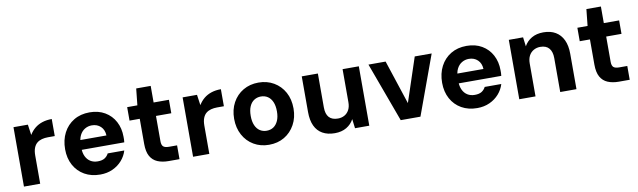

<svg xmlns="http://www.w3.org/2000/svg" viewBox="-41 -1137 5420 1630"><g transform="rotate(-10 2669.5 -321.5)"><path d="M67 0V-512H191L204 -421Q224 -454 252 -477Q280 -500 317 -512Q354 -524 399 -524V-377H340Q312 -377 287.5 -370.5Q263 -364 245 -349Q227 -334 217 -308Q207 -282 207 -243V0Z M724 12Q647 12 589 -21Q531 -54 498.5 -113.5Q466 -173 466 -251Q466 -331 498 -392.5Q530 -454 588 -489Q646 -524 724 -524Q800 -524 856 -491Q912 -458 942.5 -400.5Q973 -343 973 -270Q973 -260 973 -247.5Q973 -235 971 -222H566V-306H832Q830 -355 800 -383.5Q770 -412 724 -412Q691 -412 663.5 -395.5Q636 -379 620 -347Q604 -315 604 -266V-236Q604 -196 618.5 -165.5Q633 -135 659.5 -118.5Q686 -102 722 -102Q760 -102 782 -116Q804 -130 816 -154H959Q945 -107 912 -69.5Q879 -32 831 -10Q783 12 724 12Z M1314 0Q1260 0 1219.5 -17Q1179 -34 1157 -73Q1135 -112 1135 -179V-396H1047V-512H1135L1150 -655H1275V-512H1407V-396H1275V-178Q1275 -145 1289.5 -132Q1304 -119 1339 -119H1408V0Z M1525 0V-512H1649L1662 -421Q1682 -454 1710 -477Q1738 -500 1775 -512Q1812 -524 1857 -524V-377H1798Q1770 -377 1745.5 -370.5Q1721 -364 1703 -349Q1685 -334 1675 -308Q1665 -282 1665 -243V0Z M2179 12Q2106 12 2048 -22Q1990 -56 1957 -117Q1924 -178 1924 -256Q1924 -335 1957 -395.5Q1990 -456 2048 -490Q2106 -524 2180 -524Q2254 -524 2312 -490Q2370 -456 2403 -396Q2436 -336 2436 -256Q2436 -178 2402.5 -117Q2369 -56 2311.5 -22Q2254 12 2179 12ZM2179 -109Q2213 -109 2238 -125.5Q2263 -142 2278 -175Q2293 -208 2293 -256Q2293 -305 2278.5 -338Q2264 -371 2238.5 -387.5Q2213 -404 2180 -404Q2148 -404 2122 -387.5Q2096 -371 2081.5 -338Q2067 -305 2067 -256Q2067 -208 2081.5 -175Q2096 -142 2121.5 -125.5Q2147 -109 2179 -109Z M2746 12Q2684 12 2640.5 -12.5Q2597 -37 2574.5 -85Q2552 -133 2552 -204V-512H2691V-220Q2691 -163 2716.5 -134.5Q2742 -106 2793 -106Q2825 -106 2850 -120Q2875 -134 2889.5 -161Q2904 -188 2904 -228V-512H3044V0H2921L2911 -80Q2889 -38 2847 -13Q2805 12 2746 12Z M3315 0 3127 -512H3275L3400 -132L3526 -512H3672L3485 0Z M3974 12Q3897 12 3839 -21Q3781 -54 3748.5 -113.5Q3716 -173 3716 -251Q3716 -331 3748 -392.5Q3780 -454 3838 -489Q3896 -524 3974 -524Q4050 -524 4106 -491Q4162 -458 4192.5 -400.5Q4223 -343 4223 -270Q4223 -260 4223 -247.5Q4223 -235 4221 -222H3816V-306H4082Q4080 -355 4050 -383.5Q4020 -412 3974 -412Q3941 -412 3913.5 -395.5Q3886 -379 3870 -347Q3854 -315 3854 -266V-236Q3854 -196 3868.5 -165.5Q3883 -135 3909.5 -118.5Q3936 -102 3972 -102Q4010 -102 4032 -116Q4054 -130 4066 -154H4209Q4195 -107 4162 -69.5Q4129 -32 4081 -10Q4033 12 3974 12Z M4337 0V-512H4460L4470 -433Q4493 -475 4535 -499.5Q4577 -524 4636 -524Q4698 -524 4741 -498.5Q4784 -473 4807 -424.5Q4830 -376 4830 -305V0H4690V-293Q4690 -347 4665 -377Q4640 -407 4589 -407Q4558 -407 4532 -392.5Q4506 -378 4491.5 -350.5Q4477 -323 4477 -284V0Z M5195 0Q5141 0 5100.5 -17Q5060 -34 5038 -73Q5016 -112 5016 -179V-396H4928V-512H5016L5031 -655H5156V-512H5288V-396H5156V-178Q5156 -145 5170.5 -132Q5185 -119 5220 -119H5289V0Z"/></g></svg>

Font: DM Sans 12pt ExtraBold
Style: Regular
Weight: 800
Version: Version 4.004;gftools[0.9.30]